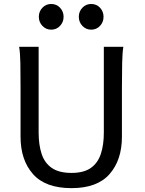

<svg xmlns="http://www.w3.org/2000/svg" viewBox="-20 -953 743 985"><path d="M512.7 -712.9H612.8Q607.9 -683.6 606.7 -629.9Q605.5 -576.2 605.5 -500.5V-251.5Q605.5 -132.3 542.2 -60.1Q479 12.2 346.7 12.2Q212.9 12.2 149.2 -60.1Q85.4 -132.3 85.4 -251.5V-500.5Q85.4 -572.8 84.5 -628.2Q83.5 -683.6 78.1 -712.9H178.2V-273.4Q178.2 -210 193.6 -163.3Q209 -116.7 245.8 -91.3Q282.7 -65.9 346.7 -65.9Q409.7 -65.9 445.8 -91.3Q481.9 -116.7 497.3 -163.3Q512.7 -210 512.7 -273.4ZM384.3 -866.7Q384.3 -894 402.6 -913.3Q420.9 -932.6 447.8 -932.6Q475.1 -932.6 493.2 -913.3Q511.2 -894 511.2 -866.7Q511.2 -839.8 493.2 -820.3Q475.1 -800.8 447.8 -800.8Q420.9 -800.8 402.6 -820.3Q384.3 -839.8 384.3 -866.7ZM179.2 -866.7Q179.2 -894 197.5 -913.3Q215.8 -932.6 242.7 -932.6Q270 -932.6 288.1 -913.3Q306.2 -894 306.2 -866.7Q306.2 -839.8 288.1 -820.3Q270 -800.8 242.7 -800.8Q215.8 -800.8 197.5 -820.3Q179.2 -839.8 179.2 -866.7Z"/></svg>

Font: Andika LitF DSA DSG
Style: Regular
Weight: 400
Designer: Victor Gaultney, Annie Olsen, Julie Remington, Don Collingsworth, Eric Hays, Becca Hirsbrunner
Foundry: SIL International
Version: Version 6.200 ; LitF DSA DSG; ttfautohint (v1.8.3.10-c5d8)